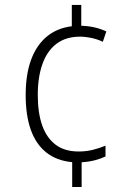

<svg xmlns="http://www.w3.org/2000/svg" viewBox="-20 -744 535 774"><path d="M307.6 -724.1V-640.1Q337.4 -639.2 362.3 -633.3Q387.2 -627.4 408.7 -617.2L394.5 -575.7Q372.6 -585.9 348.4 -591.1Q324.2 -596.2 302.7 -596.2Q246.1 -596.2 208.3 -567.9Q170.4 -539.6 151.4 -486.8Q132.3 -434.1 132.3 -361.3Q132.3 -289.1 150.1 -238.5Q168 -188 204.3 -160.6Q240.7 -133.3 296.9 -133.3Q327.1 -133.3 353.8 -139.9Q380.4 -146.5 405.3 -156.7V-113.3Q387.2 -104.5 363 -98.1Q338.9 -91.8 309.1 -89.8V9.8H271V-90.3Q208 -96.2 166.3 -129.6Q124.5 -163.1 104 -221.2Q83.5 -279.3 83.5 -360.8Q83.5 -443.4 105.2 -502.7Q127 -562 168.5 -596.4Q210 -630.9 269.5 -638.2V-724.1Z"/></svg>

Font: Open Sans SemiCondensed Light
Style: Regular
Weight: 300
Width: 4
Designer: Monotype Design Team
Foundry: Monotype Imaging Inc.
Version: Version 3.000